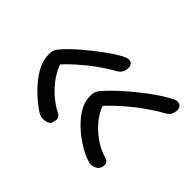

<svg xmlns="http://www.w3.org/2000/svg" viewBox="-100 -658 817 817"><g transform="rotate(45 309.0 -249.0)"><path d="M500 -27Q493 -27 487.5 -28.5Q482 -30 468 -35Q431 -50 392.5 -78Q354 -106 326 -141Q298 -176 292 -211Q289 -235 291.5 -249Q294 -263 309 -280Q330 -304 359.5 -331Q389 -358 421.5 -384.5Q454 -411 484.5 -432Q515 -453 537 -465Q553 -474 560 -476Q567 -478 571 -478Q586 -478 592 -467Q598 -456 595 -442Q594 -431 587 -421Q580 -411 563 -402Q532 -385 492 -356.5Q452 -328 411.5 -292Q371 -256 336 -214L353 -259Q359 -224 384.5 -189.5Q410 -155 446.5 -128.5Q483 -102 522 -91Q535 -87 539.5 -79.5Q544 -72 541 -58Q538 -41 524.5 -34Q511 -27 500 -27ZM219 -20Q212 -20 206 -21.5Q200 -23 189 -29Q163 -45 131 -74Q99 -103 74 -138.5Q49 -174 42 -211Q39 -235 41.5 -249Q44 -263 59 -280Q84 -309 122 -341.5Q160 -374 198.5 -402.5Q237 -431 263 -445Q279 -454 286 -456Q293 -458 297 -458Q312 -458 318 -447Q324 -436 321 -422Q320 -411 313 -401Q306 -391 289 -382Q261 -367 225.5 -341.5Q190 -316 153.5 -283.5Q117 -251 86 -214L100 -257Q107 -221 130 -186.5Q153 -152 184 -125Q215 -98 245 -83Q254 -79 258.5 -71Q263 -63 259 -47Q256 -30 243 -25Q230 -20 219 -20Z"/></g></svg>

Font: Shantell Sans Light
Style: Italic
Weight: 300
Italic angle: -11°
Designer: Stephen Nixon, Anya Danilova, Shantell Martin
Foundry: Arrow Type
Version: Version 1.008;[ac192a2d6]